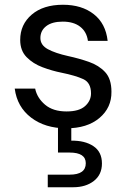

<svg xmlns="http://www.w3.org/2000/svg" viewBox="-20 -528 540 808"><path d="M259 12Q170 12 111 -33Q52 -78 42 -155H128Q136 -116 169.5 -87.5Q203 -59 260 -59Q313 -59 338 -81.5Q363 -104 363 -135Q363 -180 330.5 -195Q298 -210 239 -222Q199 -230 159 -245Q119 -260 92 -287.5Q65 -315 65 -360Q65 -425 113.5 -466.5Q162 -508 245 -508Q324 -508 374.5 -468.5Q425 -429 433 -356H350Q345 -394 317.5 -415.5Q290 -437 244 -437Q199 -437 174.5 -418Q150 -399 150 -368Q150 -338 181.5 -321Q213 -304 267 -292Q313 -282 354.5 -267.5Q396 -253 422.5 -224.5Q449 -196 449 -142Q450 -75 398.5 -31.5Q347 12 259 12ZM181 260V207H273Q341 207 341 159Q341 114 273 114H224V-6H280V64Q337 63 373 87Q409 111 409 160Q409 207 375 233.5Q341 260 288 260Z"/></svg>

Font: DeepMind Sans
Style: Regular
Weight: 400
Designer: Jonny Pinhorn / Modifications: Colophon Foundry
Foundry: Colophon Foundry
Version: Version 1.002; ttfautohint (v1.8.2)